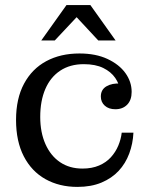

<svg xmlns="http://www.w3.org/2000/svg" viewBox="-20 -723 583 754"><path d="M284 11Q213 11 158.5 -19.5Q104 -50 73.5 -109Q43 -168 43 -252Q43 -336 74.5 -394.5Q106 -453 162 -483Q218 -513 292 -513L309 -471Q255 -471 216.5 -445.5Q178 -420 158 -373.5Q138 -327 138 -264Q138 -203 158.5 -157Q179 -111 216 -86Q253 -61 304 -61Q341 -61 369 -73Q397 -85 415.5 -105.5Q434 -126 444.5 -151Q455 -176 458 -202H504Q502 -159 487.5 -120Q473 -81 446 -52Q419 -23 378.5 -6Q338 11 284 11ZM433 -294Q407 -294 391.5 -308Q376 -322 376 -344Q376 -371 398 -384Q420 -397 454 -395L452 -366Q449 -393 432.5 -417Q416 -441 385.5 -456Q355 -471 309 -471L292 -513Q356 -513 402 -491.5Q448 -470 472.5 -436Q497 -402 497 -362Q497 -330 479.5 -312Q462 -294 433 -294ZM142 -564 241 -703H335L434 -564H366L260 -678H302L195 -564Z"/></svg>

Font: Montagu Slab
Style: Bold
Weight: 700
Designer: Florian Karsten
Foundry: Florian Karsten
Version: Version 1.000